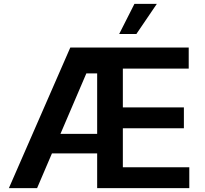

<svg xmlns="http://www.w3.org/2000/svg" viewBox="-20 -974 1060 994"><path d="M26 0H172L249 -180H483V0H960V-108H616V-310H932V-418H616V-619H957V-728H344ZM293 -281 427 -594H483V-281ZM597 -798H686L792 -954H676Z"/></svg>

Font: Wafeq Semi Bold
Style: Regular
Weight: 600
Designer: Rasmus Andersson & Azza Alameddine
Foundry: Google & TypeTogether
Version: Version 3.000;January 28, 2025;FontCreator 15.0.0.3014 64-bi